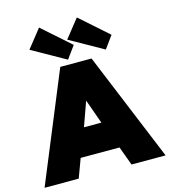

<svg xmlns="http://www.w3.org/2000/svg" viewBox="-146 -1019 1002 1124"><g transform="rotate(-15 355.0 -457.0)"><path d="M540 -689 336.5 -803.5 424.5 -914.5 594.5 -764ZM311 -689 107.5 -803.5 195.5 -914.5 365.5 -764ZM256 -660H445.5L717.5 0H511L469 -114.5H233.5L191 0H-16ZM298.5 -282.5H404L352 -428H350.5Z"/></g></svg>

Font: League Spartan Black
Style: Regular
Weight: 900
Foundry: The League of Moveable Type
Version: Version 2.002